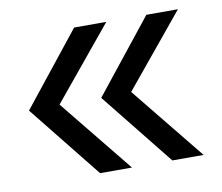

<svg xmlns="http://www.w3.org/2000/svg" viewBox="-60 -592 721 623"><g transform="rotate(-10 300.0 -280.0)"><path d="M563 -40H460L268 -280L459 -520H563L367 -282ZM327 -40H222L30 -280L221 -520H327L131 -282Z"/></g></svg>

Font: Maple Mono Normal
Style: Regular
Weight: 400
Monospace: yes
Designer: subframe7536
Version: Version 7.000